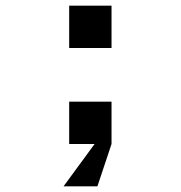

<svg xmlns="http://www.w3.org/2000/svg" viewBox="-20 -510 640 680"><path d="M375 -150V0H225V-150ZM205 150 315 0 346 -10 375 0 325 150ZM375 -490V-340H225V-490Z"/></svg>

Font: Fliege Mono Thin
Style: Regular
Weight: 100
Version: Version 0.020;Glyphs 3.3 (3306)